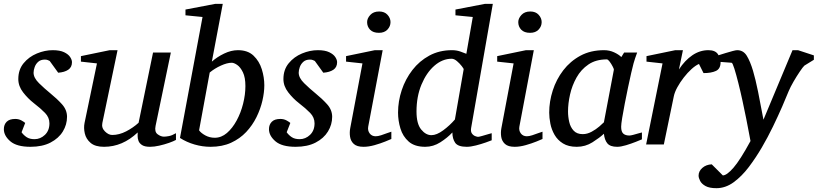

<svg xmlns="http://www.w3.org/2000/svg" viewBox="-28 -757 4284 1006"><path d="M349.1 -431.2Q349.1 -404.8 329.6 -391.6Q310.1 -378.4 276.9 -376L232.4 -437.5Q229 -439.5 222.7 -442.1Q216.3 -444.8 207 -444.8Q185.1 -444.8 172.1 -433.1Q159.2 -421.4 153.6 -405.3Q147.9 -389.2 147.9 -376Q147.9 -349.1 176.5 -321Q205.1 -293 236.8 -267.1Q269.5 -240.7 296.4 -211.2Q323.2 -181.6 323.2 -145Q323.2 -104 301.3 -68.1Q279.3 -32.2 236.6 -10Q193.8 12.2 131.8 12.2Q59.6 12.2 25.9 -16.8Q-7.8 -45.9 -7.8 -80.1Q-7.8 -104 6.8 -118.9Q21.5 -133.8 51.8 -133.8Q70.3 -133.8 84.7 -125.7Q99.1 -117.7 104 -112.8L85 -64Q95.7 -48.8 111.6 -38.3Q127.4 -27.8 152.8 -27.8Q183.6 -27.8 207.3 -50.3Q231 -72.8 231 -110.8Q231 -141.6 208 -165.3Q185.1 -189 148.9 -216.8Q118.2 -240.7 93 -273.2Q67.9 -305.7 67.9 -342.8Q67.9 -392.1 95.7 -425.8Q123.5 -459.5 165.3 -476.8Q207 -494.1 248 -494.1Q285.6 -494.1 307.9 -483.4Q330.1 -472.7 339.6 -458Q349.1 -443.4 349.1 -431.2Z M894 -23.9Q881.8 -17.1 857.7 -8.5Q833.5 0 806.6 6.1Q779.8 12.2 758.3 12.2Q730 12.2 716.1 2.9Q702.1 -6.3 697.5 -19.3Q692.9 -32.2 693.1 -44.7Q693.4 -57.1 693.4 -63Q614.3 12.2 517.1 12.2Q470.7 12.2 446.8 -8.3Q422.9 -28.8 416.3 -57.9Q409.7 -86.9 415 -112.8L480 -424.8L396 -434.1V-462.9L546.9 -494.1H587.9L508.3 -112.8Q502.9 -87.4 521.7 -68.6Q540.5 -49.8 560.1 -49.8Q596.2 -49.8 633.1 -68.8Q669.9 -87.9 698.2 -113.8L773.9 -481.9H867.2L787.1 -97.2Q780.8 -66.4 797.6 -53.7Q814.5 -41 831.1 -41Q840.8 -41 856.9 -43.9Q873 -46.9 894 -59.1Z M1356.9 -310.1Q1356.9 -272.9 1346.9 -229.5Q1336.9 -186 1315.9 -143.3Q1294.9 -100.6 1262 -65.4Q1229 -30.3 1182.6 -9Q1136.2 12.2 1075.2 12.2Q1033.2 12.2 991.7 0.2Q950.2 -11.7 915 -34.2L1033.2 -668L943.8 -676.8V-707L1100.1 -736.8H1139.2L1082 -434.1Q1109.4 -458.5 1146.2 -476.3Q1183.1 -494.1 1218.8 -494.1Q1270.5 -494.1 1300.5 -465.3Q1330.6 -436.5 1343.8 -394Q1356.9 -351.6 1356.9 -310.1ZM1257.8 -306.2Q1257.8 -351.1 1244.9 -377.9Q1231.9 -404.8 1215.1 -416.5Q1198.2 -428.2 1186 -428.2Q1162.1 -428.2 1129.4 -413.3Q1096.7 -398.4 1070.8 -377L1015.1 -74.2Q1024.9 -60.1 1047.6 -47.6Q1070.3 -35.2 1097.2 -35.2Q1131.8 -35.2 1160.9 -60.1Q1189.9 -85 1211.9 -125.5Q1233.9 -166 1245.8 -213.6Q1257.8 -261.2 1257.8 -306.2Z M1738.3 -431.2Q1738.3 -404.8 1718.8 -391.6Q1699.2 -378.4 1666 -376L1621.6 -437.5Q1618.2 -439.5 1611.8 -442.1Q1605.5 -444.8 1596.2 -444.8Q1574.2 -444.8 1561.3 -433.1Q1548.3 -421.4 1542.7 -405.3Q1537.1 -389.2 1537.1 -376Q1537.1 -349.1 1565.7 -321Q1594.2 -293 1626 -267.1Q1658.7 -240.7 1685.5 -211.2Q1712.4 -181.6 1712.4 -145Q1712.4 -104 1690.4 -68.1Q1668.5 -32.2 1625.7 -10Q1583 12.2 1521 12.2Q1448.7 12.2 1415 -16.8Q1381.3 -45.9 1381.3 -80.1Q1381.3 -104 1396 -118.9Q1410.6 -133.8 1440.9 -133.8Q1459.5 -133.8 1473.9 -125.7Q1488.3 -117.7 1493.2 -112.8L1474.1 -64Q1484.9 -48.8 1500.7 -38.3Q1516.6 -27.8 1542 -27.8Q1572.8 -27.8 1596.4 -50.3Q1620.1 -72.8 1620.1 -110.8Q1620.1 -141.6 1597.2 -165.3Q1574.2 -189 1538.1 -216.8Q1507.3 -240.7 1482.2 -273.2Q1457 -305.7 1457 -342.8Q1457 -392.1 1484.9 -425.8Q1512.7 -459.5 1554.4 -476.8Q1596.2 -494.1 1637.2 -494.1Q1674.8 -494.1 1697 -483.4Q1719.2 -472.7 1728.8 -458Q1738.3 -443.4 1738.3 -431.2Z M2018.1 -641.1Q2018.1 -619.1 2002.2 -602.1Q1986.3 -585 1957.5 -585Q1926.8 -585 1911.1 -601.3Q1895.5 -617.7 1895.5 -641.1Q1895.5 -660.6 1912.1 -678.7Q1928.7 -696.8 1958.5 -696.8Q1986.8 -696.8 2002.4 -679.4Q2018.1 -662.1 2018.1 -641.1ZM2022.5 -28.8Q2015.1 -25.4 1990.5 -15.4Q1965.8 -5.4 1934.8 3.4Q1903.8 12.2 1876.5 12.2Q1842.3 12.2 1825.9 -2.7Q1809.6 -17.6 1806.2 -40.3Q1802.7 -63 1807.1 -85.9L1871.1 -424.8L1785.2 -434.1V-462.9L1936 -494.1H1977.1L1901.4 -94.2Q1897.5 -73.7 1908.7 -58.3Q1919.9 -43 1940.4 -43Q1952.1 -43 1968.8 -48.3Q1985.4 -53.7 2000.7 -59.6Q2016.1 -65.4 2022.5 -66.9Z M2554.2 -736.8 2440.4 -85.9Q2437.5 -67.4 2444.8 -57.4Q2452.1 -47.4 2462.2 -43.7Q2472.2 -40 2476.6 -40Q2481.4 -40 2497.1 -44.4Q2512.7 -48.8 2528.3 -53.5Q2543.9 -58.1 2548.3 -59.1V-22Q2540.5 -18.6 2516.8 -10.3Q2493.2 -2 2465.6 5.1Q2438 12.2 2417.5 12.2Q2371.6 12.2 2356.9 -9Q2342.3 -30.3 2342.3 -63Q2316.4 -35.2 2279.3 -11.5Q2242.2 12.2 2200.2 12.2Q2144.5 12.2 2113.5 -15.1Q2082.5 -42.5 2070.1 -83.7Q2057.6 -125 2057.6 -167Q2057.6 -226.6 2076.9 -284.7Q2096.2 -342.8 2132.8 -390.1Q2169.4 -437.5 2221.7 -465.8Q2273.9 -494.1 2340.3 -494.1Q2363.3 -494.1 2383.1 -487.3Q2402.8 -480.5 2415.5 -475.1L2449.2 -668L2358.4 -676.8V-707L2513.2 -736.8ZM2401.4 -394Q2401.9 -397 2391.4 -410.6Q2380.9 -424.3 2366.2 -436.8Q2351.6 -449.2 2338.4 -449.2Q2290 -449.2 2248 -412.6Q2206.1 -376 2180.2 -313.5Q2154.3 -251 2154.3 -172.9Q2154.3 -108.4 2178.7 -78.6Q2203.1 -48.8 2232.4 -48.8Q2259.8 -48.8 2294.2 -74.2Q2328.6 -99.6 2355.5 -130.9Z M2810.1 -641.1Q2810.1 -619.1 2794.2 -602.1Q2778.3 -585 2749.5 -585Q2718.8 -585 2703.1 -601.3Q2687.5 -617.7 2687.5 -641.1Q2687.5 -660.6 2704.1 -678.7Q2720.7 -696.8 2750.5 -696.8Q2778.8 -696.8 2794.4 -679.4Q2810.1 -662.1 2810.1 -641.1ZM2814.5 -28.8Q2807.1 -25.4 2782.5 -15.4Q2757.8 -5.4 2726.8 3.4Q2695.8 12.2 2668.5 12.2Q2634.3 12.2 2617.9 -2.7Q2601.6 -17.6 2598.1 -40.3Q2594.7 -63 2599.1 -85.9L2663.1 -424.8L2577.1 -434.1V-462.9L2728 -494.1H2769L2693.4 -94.2Q2689.5 -73.7 2700.7 -58.3Q2711.9 -43 2732.4 -43Q2744.1 -43 2760.7 -48.3Q2777.3 -53.7 2792.7 -59.6Q2808.1 -65.4 2814.5 -66.9Z M2994.1 12.2Q2950.2 12.2 2921.9 -5.4Q2893.6 -22.9 2877.7 -50.5Q2861.8 -78.1 2855.7 -109.1Q2849.6 -140.1 2849.6 -167Q2849.6 -225.1 2868.2 -283Q2886.7 -340.8 2923.3 -388.7Q2960 -436.5 3013.4 -465.3Q3066.9 -494.1 3137.2 -494.1Q3165 -494.1 3189.5 -482.9Q3213.9 -471.7 3227.5 -458L3242.2 -481.9H3310.5Q3305.7 -470.7 3299.8 -451.7Q3293.9 -432.6 3291.5 -424.8Q3287.1 -409.2 3279.3 -375Q3271.5 -340.8 3262.5 -298.1Q3253.4 -255.4 3245.4 -213.4Q3237.3 -171.4 3231.9 -138.7Q3226.6 -106 3226.6 -92.8Q3226.6 -66.9 3237.8 -56.9Q3249 -46.9 3269.5 -46.9Q3276.4 -46.9 3290 -50.5Q3303.7 -54.2 3317.1 -58.1Q3330.6 -62 3335.4 -63V-26.9Q3327.6 -23.4 3303.7 -13.9Q3279.8 -4.4 3252.4 3.9Q3225.1 12.2 3205.6 12.2Q3169.4 12.2 3154.5 -5.6Q3139.6 -23.4 3136.2 -56.2Q3113.8 -35.2 3076.4 -11.5Q3039.1 12.2 2994.1 12.2ZM3025.4 -54.2Q3048.8 -54.2 3071.8 -66.7Q3094.7 -79.1 3112.1 -94.2Q3129.4 -109.4 3136.2 -116.2L3188.5 -392.1Q3189 -395.5 3182.1 -408.7Q3175.3 -421.9 3166.5 -433.8Q3157.7 -445.8 3151.4 -445.8Q3094.2 -445.8 3055.2 -419.2Q3016.1 -392.6 2992.7 -350.6Q2969.2 -308.6 2958.7 -261.5Q2948.2 -214.4 2948.2 -172.9Q2948.2 -145 2954.6 -117.7Q2960.9 -90.3 2977.8 -72.3Q2994.6 -54.2 3025.4 -54.2Z M3747.6 -431.6Q3747.6 -396.5 3723.1 -385.3Q3698.7 -374 3658.2 -374L3634.3 -421.9Q3616.2 -414.1 3595.2 -395Q3574.2 -376 3554.7 -350.8Q3535.2 -325.7 3521 -299.8Q3506.8 -273.9 3502.4 -252L3450.2 0H3357.4L3443.4 -424.8L3359.4 -434.1V-462.9L3510.3 -494.1H3550.3L3529.3 -393.1Q3560.1 -440.4 3599.4 -467.3Q3638.7 -494.1 3683.6 -494.1Q3719.7 -494.1 3733.6 -473.1Q3747.6 -452.1 3747.6 -431.6Z M4236.3 -443.8 4186.5 -413.1Q4178.7 -405.8 4162.4 -381.6Q4146 -357.4 4129.6 -329.1Q4113.3 -300.8 4104.5 -279.8Q4091.8 -248 4070.6 -199.2Q4049.3 -150.4 4022.2 -94.2Q3995.1 -38.1 3963.4 16.1Q3932.6 68.8 3895.8 117.7Q3858.9 166.5 3816.2 197.8Q3773.4 229 3725.6 229Q3689 229 3668.7 217.8Q3648.4 206.5 3640.4 190.9Q3632.3 175.3 3632.3 163.1Q3632.3 140.1 3651.9 122.8Q3671.4 105.5 3701.2 104L3759.3 162.1Q3779.8 162.1 3814.7 122.3Q3849.6 82.5 3904.3 -18.1Q3902.8 -26.4 3896.7 -58.3Q3890.6 -90.3 3881.8 -135.7Q3873 -181.2 3862.3 -229Q3852.1 -276.4 3840.6 -322Q3829.1 -367.7 3819.6 -397.9Q3810.1 -428.2 3805.2 -428.2L3714.4 -435.1V-460Q3721.2 -462.4 3737.8 -467.8Q3754.4 -473.1 3774.4 -479.2Q3794.4 -485.4 3811 -489.7Q3827.6 -494.1 3834.5 -494.1Q3866.7 -494.1 3884.8 -464.8Q3902.8 -435.5 3917.5 -386.2Q3930.7 -341.8 3944.1 -275.9Q3957.5 -210 3972.2 -129.9L4124.5 -494.1H4153.3L4236.3 -466.8Z"/></svg>

Font: Charis
Style: Italic
Weight: 400
Italic angle: -11°
Designer: Walt Agee, Miriam Martin, Annie Olsen, Victor Gaultney, Lorna Priest, Alan Ward, Bob Hallissy, Martin Hosken, Sharon Cor
Foundry: SIL Global
Version: Version 7.000